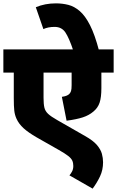

<svg xmlns="http://www.w3.org/2000/svg" viewBox="-20 -916 696 1142"><path d="M656 -484H583V-392Q583 -337 572.5 -305.5Q562 -274 535 -252Q509 -230 472.5 -218Q436 -206 376 -198L348 -340Q368 -343 377.5 -347.5Q387 -352 392 -357Q399 -364 402.5 -374.5Q406 -385 406 -410V-484H239V-334Q239 -297 244 -276Q249 -255 266 -239Q283 -223 320 -202L486 -107Q534 -80 556.5 -53.5Q579 -27 586 -1.5Q593 24 593 49Q593 95 575 133Q557 171 531 206L393 127Q401 118 408.5 104Q416 90 416 71Q416 53 410 39.5Q404 26 385.5 11.5Q367 -3 330 -24L198 -99Q148 -128 120 -153.5Q92 -179 78 -210Q68 -232 65 -257.5Q62 -283 62 -332V-484H0V-622H656ZM416 -615Q391 -690 369 -723Q347 -756 305 -756Q266 -756 238 -743L193 -873Q247 -896 313 -896Q351 -896 386.5 -887Q422 -878 454.5 -850Q487 -822 515.5 -766Q544 -710 569 -615Z"/></svg>

Font: Noto Sans Black
Style: Regular
Weight: 900
Designer: Monotype Design Team
Foundry: Monotype Imaging Inc.
Version: Version 2.007